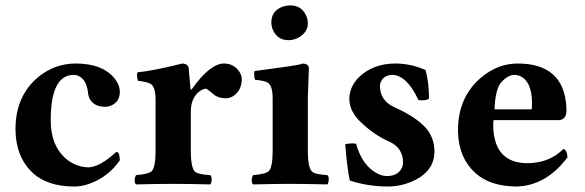

<svg xmlns="http://www.w3.org/2000/svg" viewBox="-20 -678 2156 708"><path d="M421.9 -86.9Q377.9 -23.4 305.7 1Q278.8 9.8 254.9 9.8Q156.2 9.8 102.1 -39.1Q100.1 -41 99.1 -42Q37.6 -101.1 37.1 -201.2Q37.1 -324.2 121.1 -394Q181.6 -443.4 258.8 -443.8Q359.4 -443.8 404.3 -386.7Q421.9 -363.3 421.9 -339.8Q421.9 -303.2 390.6 -289.1Q378.9 -284.2 367.2 -284.2Q327.1 -284.2 310.5 -314Q306.2 -322.8 305.2 -331.1Q299.8 -389.6 263.2 -400.4Q256.8 -402.3 250 -401.9Q167.5 -399.9 167 -235.8Q167 -133.8 231.9 -85.9Q266.1 -61.5 306.2 -61Q348.1 -62 409.2 -118.2Q421.4 -116.7 421.9 -86.9Z M683.6 -268.1V-122.1Q683.6 -57.1 700.2 -43.9Q712.9 -34.7 755.4 -32.2Q763.7 -23.9 758.8 -4.4Q757.3 0 755.4 2Q668.9 0 618.7 0Q565.4 0 482.4 2H481.4Q473.1 -6.3 478.5 -25.4Q480 -29.8 481.4 -32.2Q529.8 -36.1 540.5 -47.9Q553.7 -64 553.7 -122.1V-309.1Q553.7 -357.4 535.6 -368.7Q522 -376.5 488.8 -379.9Q483.4 -397.5 486.3 -411.1Q545.4 -417 652.3 -443.8Q672.9 -442.9 675.8 -426.8Q675.8 -425.8 682.6 -348.1H686.5Q753.9 -443.4 805.7 -443.8Q843.8 -443.8 863.8 -411.6Q871.1 -398.9 871.6 -388.2Q871.6 -343.3 838.4 -322.8Q826.2 -315.9 814 -315.4Q782.2 -315.9 765.6 -332Q744.1 -350.1 739.3 -351.1Q724.1 -350.1 707.5 -334Q684.1 -309.6 683.6 -268.1Z M1115.2 -122.1Q1115.2 -57.1 1132.3 -43.9Q1145 -34.7 1187.5 -32.2Q1195.8 -23.9 1190.4 -4.4Q1189 0 1187.5 2Q1101.1 0 1050.3 0Q997.1 0 914.1 2H913.1Q904.8 -6.3 910.2 -25.4Q911.6 -29.8 913.1 -32.2Q961.4 -36.1 972.2 -47.9Q985.4 -64 985.4 -122.1V-314Q985.4 -361.3 967.8 -373Q954.6 -380.9 920.4 -383.8Q915 -401.9 918.5 -416Q1069.3 -435.5 1089.4 -441.4Q1093.8 -442.9 1096.2 -443.8Q1118.2 -442.4 1119.1 -426.8Q1119.1 -425.3 1115.2 -321.3ZM980.5 -596.2Q981 -634.8 1016.1 -650.9Q1031.7 -657.7 1050.3 -658.2Q1092.8 -658.2 1109.9 -618.2Q1115.2 -604.5 1115.2 -591.8Q1115.2 -561 1084.5 -541.5Q1065.9 -530.3 1044.4 -529.8Q1002 -529.8 985.4 -569.8Q980.5 -583 980.5 -596.2Z M1252.9 -146Q1275.4 -151.4 1293 -147.9Q1315.9 -66.9 1370.6 -38.6Q1388.7 -28.8 1407.2 -28.8Q1443.8 -28.8 1460 -55.2Q1465.8 -65.9 1466.3 -78.1Q1466.3 -129.4 1420.9 -153.3Q1417.5 -155.3 1415 -155.8Q1357.9 -181.2 1309.6 -228.5Q1303.7 -234.4 1299.3 -238.8Q1268.6 -273.4 1268.1 -314Q1269 -357.4 1302.2 -392.1Q1354.5 -443.4 1437 -443.8Q1494.1 -443.8 1546.4 -420.9Q1548.3 -419.9 1549.3 -419.9Q1562 -373 1562 -314Q1547.9 -305.2 1522.9 -309.1Q1481.9 -397.9 1429.2 -401.9Q1394 -401.9 1383.3 -373.5Q1380.9 -366.2 1380.9 -359.9Q1382.3 -305.7 1435.1 -282.2Q1512.7 -248 1551.3 -205.1Q1581.5 -169.9 1582 -119.1Q1582 -45.4 1500.5 -9.3Q1457 9.8 1409.2 9.8Q1335 9.3 1270 -12.2Q1260.3 -55.2 1252.9 -146Z M1803.7 -274.9H1939.9Q1941.9 -277.8 1941.9 -295.9Q1941.9 -379.4 1895.5 -398.4Q1886.2 -401.9 1877.9 -401.9Q1854.5 -401.9 1831.5 -377.9Q1827.1 -372.6 1823.7 -368.2Q1805.7 -339.8 1803.7 -274.9ZM2057.6 -128.9Q2070.8 -125 2072.8 -98.1Q1994.6 6.3 1885.7 9.8Q1787.6 9.3 1732.9 -40Q1671.9 -95.2 1668.9 -190.4Q1668.9 -194.8 1668.9 -198.2Q1668.9 -320.8 1755.4 -393.1Q1816.4 -443.8 1888.7 -443.8Q2058.6 -443.8 2068.4 -284.7Q2068.8 -274.9 2068.8 -266.1Q2066.4 -236.3 2040 -234.9H1799.8Q1799.8 -232.4 1799.3 -228.5Q1798.8 -222.2 1798.8 -219.2Q1798.8 -88.4 1905.8 -77.1Q1915 -76.2 1924.8 -76.2Q2005.9 -76.7 2057.6 -128.9Z"/></svg>

Font: Linux Libertine O
Style: Bold
Weight: 700
Designer: Philipp H. Poll
Foundry: Philipp H. Poll
Version: Version 5.0.0